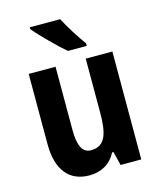

<svg xmlns="http://www.w3.org/2000/svg" viewBox="-116 -848 779 940"><g transform="rotate(-15 274.0 -378.0)"><path d="M279 -766H125V-757C155 -720 237 -638 276 -606H371V-619C346 -652 301 -723 279 -766ZM485 -547H350V-275C350 -167 332 -107 260 -107C215 -107 197 -148 197 -228V-547H61V-190C61 -61 118 10 221 10C280 10 328 -16 356 -70H363L380 0H485Z"/></g></svg>

Font: Noto Sans Armenian Condensed
Style: Regular
Weight: 400
Width: 3
Designer: Monotype Design Team
Foundry: Monotype Imaging Inc.
Version: Version 2.008